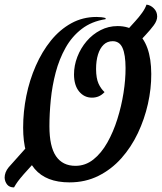

<svg xmlns="http://www.w3.org/2000/svg" viewBox="-60 -774 706 838"><path d="M1.2 44Q-18.8 44 -28.8 31.5Q-38.8 19 -39.8 1.7Q-39.8 -22.3 -22.2 -43.8L83.3 -162L133.3 -113L43.8 -13.8Q27.3 5.2 18.3 17.3Q9.3 29.5 1.2 44ZM516.3 -557.7 462.3 -606.3 531 -682.2Q546.2 -698.7 560.1 -718Q574 -737.3 579.3 -753.8Q596.5 -752.2 611.2 -737.7Q626 -723.2 626 -702Q626 -683.7 611 -663.5Q596 -643.3 575.2 -621.2ZM243.3 22Q141.3 22 91.2 -37.1Q41 -96.2 41 -217.2Q41 -286.3 54.9 -355.4Q68.8 -424.5 96.2 -486.8Q123.5 -549 162.3 -597Q201.2 -645 251.2 -672.5Q301.2 -700 361 -700Q372.8 -700 382.3 -698.9Q391.8 -697.8 400.8 -695.3V-690.3Q339.7 -680.8 296.8 -647.8Q253.8 -614.8 226.2 -565.5Q198.5 -516.2 183.1 -457.8Q167.7 -399.3 161.7 -338.8Q155.7 -278.3 155.7 -223Q155.7 -134.3 184.5 -92.2Q213.3 -50.2 269.3 -50.2Q312.7 -50.2 347.5 -77.8Q382.3 -105.3 408.5 -151.8Q434.7 -198.2 452.3 -254.4Q470 -310.7 479.1 -368.6Q488.2 -426.5 488 -477.3Q487.8 -535.5 474.8 -564.8Q461.7 -594.2 431.7 -594.2Q408.3 -594.2 392.3 -578.8Q376.3 -563.5 367.8 -536.2Q359.3 -509 359.3 -472.2Q359.7 -432 369.8 -409.7Q379.8 -387.3 396.3 -372Q384.2 -359.2 370.8 -353.5Q357.5 -347.8 341.2 -347.8Q307.5 -347.8 285.3 -374.7Q263.2 -401.5 263 -449Q263 -488.2 277.6 -526Q292.2 -563.8 318.1 -594.2Q344 -624.5 378.7 -642.3Q413.3 -660.2 453.2 -660.2Q501.7 -660.2 534 -635.4Q566.3 -610.7 583.2 -564.3Q600 -518 600.2 -451.2Q600.5 -387.3 585.7 -320.8Q570.8 -254.2 541.7 -192.8Q512.5 -131.3 469.5 -83.1Q426.5 -34.8 369.6 -6.4Q312.7 22 243.3 22Z"/></svg>

Font: Sansita Swashed Light
Style: Regular
Weight: 300
Designer: Pablo Cosgaya
Foundry: Omnibus-Type
Version: Version 1.003